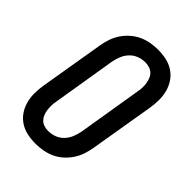

<svg xmlns="http://www.w3.org/2000/svg" viewBox="-221 -838 941 941"><g transform="rotate(45 250.0 -367.5)"><path d="M205 8Q175 8 147 2Q119 -4 96 -19Q73 -34 57.5 -56.5Q42 -79 34.5 -106Q27 -133 27 -162.5Q27 -192 32 -222L88 -556Q92 -581 100.5 -606Q109 -631 123.5 -653Q138 -675 159 -693.5Q180 -712 204 -723Q228 -734 253.5 -738.5Q279 -743 304 -743Q334 -743 362 -737Q390 -731 413 -716Q436 -701 451.5 -678.5Q467 -656 474.5 -629Q482 -602 482 -572.5Q482 -543 477 -513L421 -179Q417 -154 408.5 -129Q400 -104 385.5 -82Q371 -60 350.5 -41.5Q330 -23 305.5 -12Q281 -1 255.5 3.5Q230 8 205 8ZM205 -80Q227 -80 248.5 -88Q270 -96 286 -113Q302 -130 310.5 -151Q319 -172 323 -193L378 -528Q381 -543 381.5 -558Q382 -573 379.5 -587Q377 -601 372 -614Q367 -627 357 -636.5Q347 -646 333 -650.5Q319 -655 304 -655Q282 -655 260.5 -647Q239 -639 223 -622Q207 -605 198.5 -584Q190 -563 186 -542L131 -207Q128 -192 128 -177Q128 -162 130 -148Q132 -134 137.5 -121Q143 -108 152.5 -98.5Q162 -89 176 -84.5Q190 -80 205 -80Z"/></g></svg>

Font: Iosevka Term Curly Semibold
Style: Italic
Weight: 600
Italic angle: -9°
Designer: Belleve Invis
Foundry: Belleve Invis
Version: Version 32.3.0